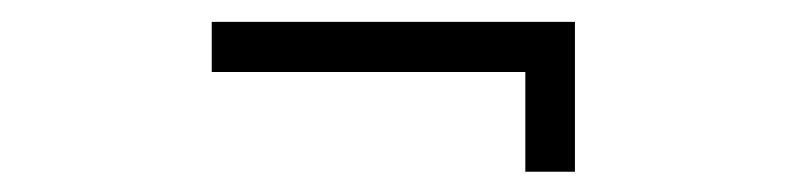

<svg xmlns="http://www.w3.org/2000/svg" viewBox="-20 -348 750 180"><path d="M519 -327.5V-187H472.5V-280.5H178.5V-327.5Z"/></svg>

Font: League Mono UltraLight
Style: Regular
Weight: 200
Width: 6
Designer: Tyler Finck
Foundry: The League of Moveable Type / Tyler Finck
Version: Version 2.210